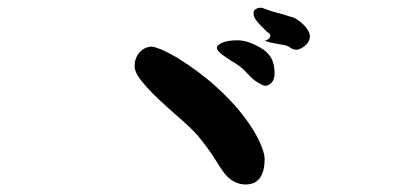

<svg xmlns="http://www.w3.org/2000/svg" viewBox="-20 -580 1040 502"><path d="M671.9 -165Q671.9 -97.7 622.1 -97.7Q590.8 -97.7 567.4 -126Q559.6 -135.7 542 -164.1Q524.4 -192.4 496.1 -226.6Q476.6 -248 448.2 -272.5Q419.9 -296.9 394 -321.3Q368.2 -345.7 350.1 -368.2Q332 -390.6 332 -407.2Q332 -428.7 345.2 -443.4Q358.4 -458 377.9 -458Q385.7 -457 401.4 -450.7Q417 -444.3 442.4 -429.7Q502 -392.6 545.4 -353Q588.9 -313.5 616.7 -276.9Q644.5 -240.2 658.2 -210.4Q671.9 -180.7 671.9 -165ZM627 -470.7Q660.2 -459 677.2 -443.4Q694.3 -427.7 697.3 -400.4Q700.2 -373 689 -362.8Q677.7 -352.5 667 -357.4Q644.5 -367.2 627.4 -387.2Q610.4 -407.2 583 -421.9L560.5 -437.5Q546.9 -448.2 546.9 -455.1Q546.9 -461.9 561 -468.3Q575.2 -474.6 600.6 -474.6Q607.4 -474.6 613.8 -473.6Q620.1 -472.7 627 -470.7ZM789.1 -477.5Q786.1 -465.8 772.9 -457Q759.8 -448.2 752 -450.2Q744.1 -451.2 738.8 -455.6Q733.4 -460 723.6 -461.9Q710 -464.8 697.3 -466.8Q684.6 -468.8 671.9 -473.6Q682.6 -475.6 686 -483.4Q689.5 -491.2 678.7 -496.1Q659.2 -514.6 649.9 -526.9Q640.6 -539.1 643.6 -550.8Q645.5 -555.7 653.8 -558.6Q662.1 -561.5 670.9 -557.6Q687.5 -550.8 703.6 -546.9Q719.7 -543 740.2 -536.1Q747.1 -535.2 756.3 -529.3Q765.6 -523.4 773.9 -515.1Q782.2 -506.8 787.1 -497.1Q792 -487.3 789.1 -477.5Z"/></svg>

Font: JasonHandwriting1
Style: Regular
Weight: 400
Version: Version 1.48.20